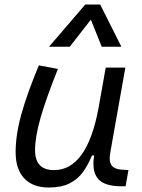

<svg xmlns="http://www.w3.org/2000/svg" viewBox="-20 -815 626 845"><path d="M194.8 10.3Q124.5 10.3 86.7 -30Q48.8 -70.3 48.8 -145Q48.8 -222.2 74.2 -313Q99.6 -403.8 150.9 -527.3L234.9 -511.7Q183.1 -382.3 158.7 -297.4Q134.3 -212.4 134.3 -153.8Q134.3 -66.4 217.8 -66.4Q362.3 -66.4 413.1 -336.9V-336.4L445.3 -517.6H531.7L465.8 -146Q462.9 -130.9 462.9 -119.1Q462.9 -97.2 472.2 -85.9Q485.8 -68.4 528.8 -67.4L545.4 -66.9L532.7 4.9H515.6Q437.5 4.9 410.6 -29.3Q391.1 -53.2 391.1 -94.2Q391.1 -111.3 394.5 -130.9H384.8Q367.7 -88.9 344.5 -57.1Q321.3 -25.4 285.4 -7.6Q249.5 10.3 194.8 10.3ZM420.9 -794.9 514.2 -609.4H427.7L379.9 -728.5L287.1 -609.4H195.8L355 -794.9Z"/></svg>

Font: CaskaydiaCove NFP SemiLight
Style: Italic
Weight: 350
Italic angle: -10°
Designer: Aaron Bell
Foundry: Saja Typeworks
Version: Version 2111.001; VTT 6.35;Nerd Fonts 3.1.1